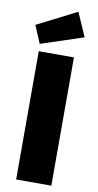

<svg xmlns="http://www.w3.org/2000/svg" viewBox="-107 -1045 558 1091"><g transform="rotate(10 171.5 -500.0)"><path d="M70 0V-740H273V0ZM68 -782 25 -884 253 -1000 313 -863Z"/></g></svg>

Font: Lexend Deca Black
Style: Regular
Weight: 900
Designer: Bonnie Shaver-Troup, Thomas Jockin
Foundry: Lexend
Version: Version 1.007